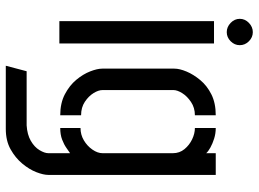

<svg xmlns="http://www.w3.org/2000/svg" viewBox="-135 -573 893 663"><g transform="rotate(90 311.5 -241.5)"><path d="M53 0V-534H130V0ZM91 -578Q73 -578 59 -591.5Q45 -605 45 -623Q45 -641 59 -654.5Q73 -668 91 -668Q109 -668 122.5 -654.5Q136 -641 136 -623Q136 -605 122.5 -591.5Q109 -578 91 -578Z M207 185 226 113H413Q445 111 466.5 98.5Q488 86 498.5 68.5Q509 51 509 38V-37Q503 -33 491 -24.5Q479 -16 462 -9.5Q445 -3 422 -3V-73Q445 -73 464.5 -84.5Q484 -96 496.5 -114Q509 -132 509 -149V-392Q509 -415 495 -432Q481 -449 461 -458.5Q441 -468 422 -468V-540Q441 -540 458.5 -534.5Q476 -529 489.5 -521.5Q503 -514 509 -507V-540H584V38Q584 55 574.5 79.5Q565 104 545 128Q525 152 495.5 168.5Q466 185 425 185ZM378 -3Q336 -3 305.5 -19Q275 -35 255.5 -58.5Q236 -82 226.5 -106.5Q217 -131 217 -148V-397Q217 -415 227 -439Q237 -463 256.5 -486.5Q276 -510 306 -525Q336 -540 378 -540V-468Q352 -468 332 -454.5Q312 -441 301.5 -424Q291 -407 291 -394V-149Q291 -135 301.5 -118Q312 -101 331.5 -88Q351 -75 378 -75Z"/></g></svg>

Font: Stick No Bills
Style: Regular
Weight: 400
Version: Version 2.000